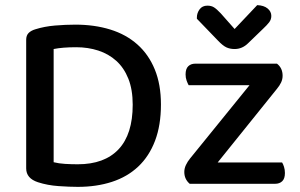

<svg xmlns="http://www.w3.org/2000/svg" viewBox="-20 -716 1168 748"><path d="M497 -308Q497 -367 480 -409.5Q463 -452 433 -479Q403 -506 363 -519Q323 -532 277 -532Q224 -532 189 -525V-84Q209 -79 233.5 -77.5Q258 -76 283 -76Q387 -76 442 -134.5Q497 -193 497 -308ZM607 -309Q607 -228 584 -167.5Q561 -107 518.5 -67Q476 -27 416 -7.5Q356 12 283 12Q251 12 208 9Q165 6 128 -6Q82 -21 82 -60V-561Q82 -578 91.5 -587.5Q101 -597 118 -602Q153 -613 194 -616.5Q235 -620 274 -620Q348 -620 409.5 -601Q471 -582 515 -543Q559 -504 583 -445.5Q607 -387 607 -309ZM719 0Q698 -18 698 -46Q698 -60 704.5 -73.5Q711 -87 720 -98L952 -384H715Q711 -391 707 -402Q703 -413 703 -426Q703 -448 713.5 -458Q724 -468 741 -468H1059Q1081 -451 1081 -421Q1081 -407 1075 -394.5Q1069 -382 1059 -370L828 -83H1079Q1083 -77 1086.5 -66Q1090 -55 1090 -42Q1090 -20 1079.5 -10Q1069 0 1052 0ZM894 -603 982 -696Q1008 -695 1022.5 -683Q1037 -671 1037 -654Q1037 -640 1028.5 -629Q1020 -618 1005 -604L947 -548Q924 -525 894 -525Q876 -525 862 -531.5Q848 -538 829 -558L747 -643V-648Q747 -665 757.5 -679.5Q768 -694 788 -694Q803 -694 813.5 -687.5Q824 -681 840 -664Z"/></svg>

Font: Baloo Bhai 2 Medium
Style: Regular
Weight: 500
Designer: Supriya Tembe, Noopur Datye and Ek Type
Foundry: Ek Type
Version: Version 1.640;PS 1.000;hotconv 16.6.51;makeotf.lib2.5.65220;